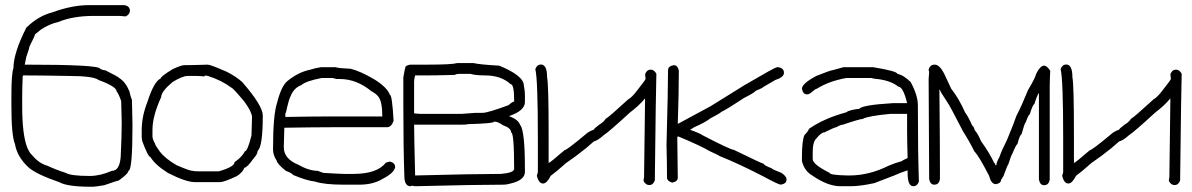

<svg xmlns="http://www.w3.org/2000/svg" viewBox="-20 -709 4540 731"><path d="M318.4 -689.5H453.1Q474.6 -686 474.6 -668Q474.6 -654.8 459 -646.5L435.5 -648.4H335.9Q257.8 -648.4 201.2 -625Q167.5 -617.7 134.8 -595.7L113.3 -578.1Q113.3 -573.2 91.8 -531.2Q91.8 -524.9 80.1 -492.2L74.2 -462.9Q357.9 -462.9 361.3 -447.3Q371.1 -441.4 380.9 -441.4Q433.1 -415.5 433.6 -412.1Q457.5 -397.9 472.7 -361.3Q476.6 -342.3 482.4 -328.1Q484.4 -247.1 484.4 -232.4Q484.4 -58.6 468.8 -58.6Q468.8 -47.9 431.6 -21.5Q427.2 -21.5 377 -3.9Q342.3 2 334 2H326.2Q235.8 2 205.1 -15.6Q117.2 -45.9 87.9 -72.3Q44.9 -112.8 37.1 -160.2Q23.4 -192.4 23.4 -306.6V-343.8Q23.4 -429.7 31.2 -449.2Q31.2 -506.8 80.1 -603.5Q125.5 -648.4 179.7 -662.1Q254.4 -689.5 318.4 -689.5ZM68.4 -421.9Q68.4 -419.9 66.4 -419.9Q64.5 -370.6 64.5 -341.8V-304.7Q64.5 -195.3 84 -146.5Q93.3 -125.5 101.6 -119.1Q127.9 -86.9 160.2 -78.1Q193.4 -62.5 230.5 -50.8Q249.5 -39.1 322.3 -39.1Q360.8 -39.1 406.2 -58.6Q435.1 -58.6 439.5 -111.3Q443.4 -191.9 443.4 -242.2Q441.4 -309.6 441.4 -324.2Q431.6 -352.5 423.8 -361.3Q423.8 -379.4 355.5 -404.3Q336.4 -419.9 238.3 -419.9Q133.3 -421.9 68.4 -421.9Z M771.5 -462.9Q780.8 -462.9 843.8 -435.5Q879.9 -417 902.3 -396.5Q980.5 -306.6 980.5 -269.5Q980.5 -150.4 960.9 -134.8Q960.9 -122.1 945.3 -105.5Q920.4 -70.3 910.2 -70.3Q904.8 -53.7 882.8 -39.1Q833 -15.6 818.4 -15.6H722.7Q687.5 -15.6 619.1 -50.8Q570.3 -81.5 552.7 -111.3Q543.9 -111.3 521.5 -171.9Q519.5 -182.6 519.5 -189.5V-212.9Q519.5 -265.6 541 -320.3Q566.4 -399.4 591.8 -410.2Q591.8 -418 636.7 -445.3Q669.4 -460.9 681.6 -460.9H683.6Q711.9 -460.9 771.5 -462.9ZM757.8 -418Q738.3 -419.9 728.5 -419.9H695.3Q674.3 -419.9 636.7 -396.5Q593.8 -360.4 593.8 -339.8Q560.5 -267.1 560.5 -214.8V-189.5Q560.5 -179.2 570.3 -162.1Q570.3 -156.7 587.9 -132.8Q608.9 -105 652.3 -80.1Q701.7 -58.6 712.9 -58.6Q718.8 -56.6 740.2 -56.6H812.5Q873 -73.7 873 -91.8Q901.9 -111.3 912.1 -132.8Q922.4 -132.8 937.5 -193.4Q939.5 -260.7 939.5 -263.7Q938 -284.7 910.2 -322.3Q866.2 -375 861.3 -375Q824.7 -402.8 771.5 -419.9Q767.1 -419.9 763.7 -421.9Q757.8 -419.9 757.8 -418Z M1201.2 -453.1H1257.8Q1267.6 -449.2 1314.5 -447.3Q1351.6 -438.5 1406.2 -406.2Q1453.1 -377 1464.8 -347.7Q1472.7 -347.7 1478.5 -250Q1470.7 -224.6 1453.1 -224.6H1242.2Q1182.1 -224.6 1062.5 -222.7Q1060.5 -165 1060.5 -148.4Q1060.5 -104.5 1115.2 -82Q1156.7 -58.6 1189.5 -58.6L1210.9 -50.8Q1276.4 -46.9 1289.1 -46.9H1326.2Q1416 -46.9 1449.2 -89.8L1462.9 -93.8Q1484.4 -90.3 1484.4 -72.3Q1480.5 -50.3 1435.5 -27.3Q1399.9 -5.9 1347.7 -5.9H1289.1Q1214.8 -5.9 1179.7 -17.6Q1145 -22 1095.7 -43Q1092.8 -49.3 1068.4 -58.6Q1035.6 -84.5 1033.2 -97.7Q1019.5 -118.2 1019.5 -140.6Q1019.5 -273.4 1035.2 -318.4Q1050.8 -380.9 1074.2 -400.4Q1116.2 -434.6 1160.2 -443.4Q1179.7 -449.7 1201.2 -453.1ZM1066.4 -277.3V-263.7Q1168 -265.6 1226.6 -265.6H1435.5Q1435.5 -323.2 1419.9 -341.8Q1410.2 -353.5 1394.5 -361.3Q1337.9 -408.2 1273.4 -408.2H1261.7Q1248 -412.1 1246.1 -412.1H1205.1Q1144 -400.4 1127 -384.8Q1099.1 -375 1085.9 -341.8Q1079.6 -330.6 1068.4 -279.3Q1066.4 -279.3 1066.4 -277.3Z M1720.7 -468.8H1783.2Q1804.7 -463.4 1880.9 -459Q1974.6 -420.4 1974.6 -382.8Q1978.5 -363.3 1978.5 -347.7V-320.3Q1978.5 -288.1 1919.9 -267.6V-265.6Q1952.6 -254.9 1960.9 -232.4Q1978.5 -210.4 1978.5 -66.4V-54.7Q1978.5 -22.5 1921.9 -9.8Q1908.2 -5.9 1898.4 -5.9Q1794.4 -5.9 1560.5 0Q1550.3 -2 1548.8 -2Q1545.4 0 1539.1 0Q1519.5 -3.9 1519.5 -39.1Q1515.6 -147.9 1515.6 -316.4V-414.1Q1520.5 -443.4 1523.4 -453.1Q1523.4 -459 1541 -462.9H1609.4Q1699.7 -462.9 1720.7 -468.8ZM1710.9 -423.8Q1643.6 -421.9 1605.5 -421.9H1560.5Q1556.6 -408.2 1556.6 -398.4V-277.3L1580.1 -275.4H1736.3Q1783.7 -279.3 1789.1 -279.3H1816.4Q1837.4 -279.3 1916 -308.6Q1931.6 -322.3 1937.5 -322.3V-328.1Q1937.5 -388.7 1923.8 -388.7Q1887.7 -421.9 1826.2 -421.9Q1790.5 -421.9 1771.5 -427.7H1726.6Q1718.3 -427.7 1710.9 -423.8ZM1740.2 -234.4H1556.6Q1556.6 -200.7 1560.5 -41H1562.5Q1787.6 -46.9 1886.7 -46.9Q1934.1 -50.8 1937.5 -64.5Q1937.5 -205.1 1925.8 -205.1Q1925.8 -221.7 1894.5 -232.4Q1876 -246.1 1861.3 -246.1Q1861.3 -238.8 1759.8 -236.3Q1759.8 -234.4 1740.2 -234.4Z M2039.6 -463.4Q2063 -463.4 2063 -414.6Q2068.8 -387.2 2068.8 -199.7V-88.4Q2072.8 -88.4 2129.4 -137.2Q2137.2 -137.2 2207.5 -195.8Q2220.7 -208.5 2240.7 -215.3Q2240.7 -218.8 2262.2 -234.9Q2278.3 -244.1 2285.6 -256.3Q2298.8 -263.7 2371.6 -330.6Q2385.7 -337.9 2406.7 -365.7Q2438 -405.3 2438 -408.7L2436 -426.3Q2442.4 -443.8 2457.5 -443.8Q2470.7 -443.8 2479 -428.2Q2477.1 -372.1 2473.1 -22Q2466.8 -4.4 2451.7 -4.4Q2438.5 -4.4 2430.2 -20Q2430.2 -25.9 2432.1 -33.7L2436 -334.5Q2413.1 -306.6 2377.4 -279.8Q2297.9 -206.5 2277.8 -193.8Q2256.3 -174.3 2240.7 -170.4L2211.4 -145Q2170.9 -112.3 2135.3 -88.4Q2098.1 -55.2 2076.7 -39.6Q2062 -10.3 2047.4 -10.3Q2031.2 -10.3 2023.9 -39.6L2027.8 -53.2V-184.1Q2027.8 -408.2 2018.1 -445.8Q2024.4 -463.4 2039.6 -463.4Z M2544.9 -460.9Q2560.5 -460.9 2564.5 -439.5Q2564.5 -354.5 2560.5 -238.3H2562.5L2685.5 -304.7L2814.5 -384.8L2906.2 -437.5Q2934.1 -453.1 2939.5 -453.1H2943.4Q2964.8 -449.7 2964.8 -431.6Q2964.8 -415 2931.6 -404.3L2884.8 -377Q2884.8 -374.5 2857.4 -363.3Q2851.6 -355.5 2812.5 -335.9Q2748 -293 2726.6 -283.2Q2720.7 -276.9 2683.6 -257.8Q2666.5 -243.7 2623 -224.6L2607.4 -214.8Q2645 -201.7 2656.2 -193.4Q2761.7 -138.7 2773.4 -138.7Q2881.8 -85.9 2886.7 -85.9Q2890.6 -78.1 2918 -68.4Q2918 -64.9 2955.1 -50.8Q2974.6 -38.1 2974.6 -25.4Q2974.6 -9.8 2953.1 -5.9Q2944.3 -5.9 2886.7 -37.1Q2792.5 -85.9 2718.8 -115.2Q2716.3 -118.2 2683.6 -132.8Q2646 -154.8 2562.5 -189.5Q2558.6 -189 2558.6 -185.5Q2560.5 -63.5 2560.5 -33.2Q2560.5 -17.6 2539.1 -13.7Q2519.5 -19.5 2519.5 -33.2Q2519.5 -88.4 2517.6 -156.2Q2523.4 -371.1 2523.4 -441.4Q2523.4 -457 2544.9 -460.9Z M3191.4 -453.1H3304.7Q3396.5 -438 3396.5 -427.7Q3419.4 -423.8 3447.3 -396.5Q3474.6 -345.7 3474.6 -308.6Q3474.6 -130.9 3478.5 -17.6Q3472.2 0 3457 0Q3435.5 0 3435.5 -50.8V-60.5Q3405.8 -50.8 3384.8 -41L3308.6 -11.7Q3254.4 0 3218.8 0H3179.7Q3131.3 0 3072.3 -41Q3042.5 -58.1 3033.2 -95.7V-111.3Q3033.2 -173.8 3043 -195.3Q3054.7 -205.6 3060.5 -218.8Q3117.2 -258.3 3201.2 -281.2Q3212.9 -290.5 3252 -294.9Q3261.7 -309.1 3380.9 -316.4H3433.6Q3418.5 -378.9 3400.4 -378.9Q3372.1 -401.9 3320.3 -408.2Q3310.5 -408.2 3296.9 -412.1H3203.1Q3136.2 -400.4 3089.8 -371.1Q3084.5 -371.1 3064.5 -353.5Q3058.1 -349.6 3052.7 -349.6Q3037.1 -349.6 3033.2 -371.1Q3033.2 -390.6 3087.9 -419.9Q3142.1 -441.4 3148.4 -441.4ZM3074.2 -103.5Q3074.2 -83 3138.7 -50.8Q3138.7 -42.5 3205.1 -41H3214.8Q3289.1 -41 3363.3 -78.1Q3385.7 -87.9 3414.1 -95.7Q3414.1 -97.7 3435.5 -107.4Q3433.6 -178.2 3433.6 -209V-275.4H3369.1Q3284.7 -267.6 3263.7 -255.9Q3252.4 -255.9 3189.5 -234.4Q3180.7 -234.4 3164.1 -224.6Q3157.7 -224.6 3119.1 -205.1Q3106.9 -205.1 3087.9 -181.6Q3074.2 -168.9 3074.2 -128.9Z M3537.1 -462.9H3539.1Q3556.6 -462.9 3574.2 -429.7L3601.6 -371.1Q3630.4 -335 3654.3 -281.2Q3668.5 -261.7 3681.6 -230.5Q3686 -230.5 3691.4 -212.9Q3704.1 -198.7 3714.8 -171.9Q3746.6 -128.4 3765.6 -87.9Q3769.5 -87.9 3769.5 -80.1H3773.4Q3773.4 -90.3 3785.2 -111.3Q3792 -132.8 3814.5 -177.7Q3841.8 -243.2 3849.6 -267.6Q3869.6 -305.7 3894.5 -367.2Q3919.9 -408.7 3925.8 -429.7Q3940.9 -459 3955.1 -459Q3966.3 -459 3978.5 -439.5Q3976.6 -400.4 3976.6 -380.9V-25.4Q3973.1 -3.9 3955.1 -3.9Q3939.5 -3.9 3935.5 -25.4V-353.5H3933.6Q3925.3 -337.4 3918 -312.5Q3912.6 -312.5 3900.4 -273.4Q3896 -273.4 3884.8 -242.2Q3881.3 -242.2 3869.1 -197.3Q3863.3 -197.3 3853.5 -160.2Q3849.1 -159.7 3834 -123Q3830.1 -118.7 3818.4 -82Q3816.4 -82 3802.7 -44.9Q3802.7 -40.5 3791 -23.4Q3791 -11.2 3771.5 -7.8Q3753.9 -7.8 3746.1 -39.1Q3706.5 -116.2 3689.5 -132.8Q3670.9 -170.9 3646.5 -209Q3596.2 -307.6 3584 -324.2Q3558.6 -361.8 3558.6 -367.2H3556.6V-365.2Q3558.6 -169.9 3558.6 -64.5V-27.3Q3555.2 -5.9 3537.1 -5.9Q3521.5 -5.9 3517.6 -27.3Q3517.6 -113.8 3515.6 -408.2L3517.6 -435.5Q3515.6 -439 3515.6 -445.3Q3522 -462.9 3537.1 -462.9Z M4039.6 -463.4Q4063 -463.4 4063 -414.6Q4068.8 -387.2 4068.8 -199.7V-88.4Q4072.8 -88.4 4129.4 -137.2Q4137.2 -137.2 4207.5 -195.8Q4220.7 -208.5 4240.7 -215.3Q4240.7 -218.8 4262.2 -234.9Q4278.3 -244.1 4285.6 -256.3Q4298.8 -263.7 4371.6 -330.6Q4385.7 -337.9 4406.7 -365.7Q4438 -405.3 4438 -408.7L4436 -426.3Q4442.4 -443.8 4457.5 -443.8Q4470.7 -443.8 4479 -428.2Q4477.1 -372.1 4473.1 -22Q4466.8 -4.4 4451.7 -4.4Q4438.5 -4.4 4430.2 -20Q4430.2 -25.9 4432.1 -33.7L4436 -334.5Q4413.1 -306.6 4377.4 -279.8Q4297.9 -206.5 4277.8 -193.8Q4256.3 -174.3 4240.7 -170.4L4211.4 -145Q4170.9 -112.3 4135.3 -88.4Q4098.1 -55.2 4076.7 -39.6Q4062 -10.3 4047.4 -10.3Q4031.2 -10.3 4023.9 -39.6L4027.8 -53.2V-184.1Q4027.8 -408.2 4018.1 -445.8Q4024.4 -463.4 4039.6 -463.4Z"/></svg>

Font: CEF Fonts CJK Mono
Style: Regular
Weight: 400
Designer: PartyBoss (派对大魔王)
Version: Release 2.25